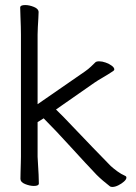

<svg xmlns="http://www.w3.org/2000/svg" viewBox="-20 -727 540 761"><path d="M63 -590Q63 -600 62.5 -621Q62 -642 61 -664Q60 -686 60 -697Q60 -707 80 -707Q96 -707 114.5 -699.5Q133 -692 133 -679Q133 -671 132 -654.5Q131 -638 130 -620Q129 -602 129 -590V-314L317 -444Q330 -453 340.5 -463Q351 -473 357 -479Q361 -484 373 -484Q385 -484 399 -479Q413 -474 423 -466.5Q433 -459 433 -452Q433 -448 428 -445Q407 -431 387 -419.5Q367 -408 354 -399L202 -293Q231 -265 269.5 -224Q308 -183 348 -142Q388 -101 419 -69Q430 -59 445 -48Q460 -37 476 -30Q481 -28 481 -23Q481 -16 471.5 -7.5Q462 1 449 7.5Q436 14 425 14Q418 14 415 11Q402 1 388 -11Q374 -23 363 -34Q343 -55 316 -84Q289 -113 260 -145Q231 -177 203 -206.5Q175 -236 153 -258L129 -243V-106Q129 -100 130.5 -79Q132 -58 133 -35Q134 -12 134 0Q134 10 114 10Q98 10 79.5 2.5Q61 -5 61 -18Q61 -26 61.5 -44.5Q62 -63 62.5 -81Q63 -99 63 -106Z"/></svg>

Font: Moon Stars Kai T HW
Style: Regular
Weight: 400
Designer: GuiWonder
Version: Version 1.101